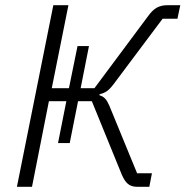

<svg xmlns="http://www.w3.org/2000/svg" viewBox="-20 -718 713 738"><path d="M45 0 185 -698H243L179 -379H245L278 -541H322L290 -379H343L547 -653Q566 -680 583.5 -689Q601 -698 623 -698H673L662 -646H605L417 -395Q402 -375 390 -367Q378 -359 363 -356L362 -352Q376 -348 384.5 -338.5Q393 -329 401 -310L507 -52H564L554 0H507Q486 0 472.5 -10.5Q459 -21 448 -47L333 -329H280L248 -168H203L235 -329H168L103 0Z"/></svg>

Font: IBM Plex Sans Light
Style: Italic
Weight: 300
Italic angle: -11.31°
Designer: Mike Abbink, Paul van der Laan, Pieter van Rosmalen
Foundry: Bold Monday
Version: Version 3.201